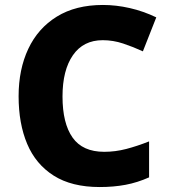

<svg xmlns="http://www.w3.org/2000/svg" viewBox="-20 -744 683 774"><path d="M394 -582Q316 -582 274 -521.5Q232 -461 232 -355Q232 -247 272.5 -189.5Q313 -132 400 -132Q445 -132 489 -143.5Q533 -155 581 -174V-29Q534 -8 486 1Q438 10 382 10Q269 10 196.5 -36Q124 -82 89.5 -164Q55 -246 55 -356Q55 -464 94 -547Q133 -630 209 -677Q285 -724 395 -724Q448 -724 503 -711.5Q558 -699 610 -674L556 -537Q517 -555 476.5 -568.5Q436 -582 394 -582Z"/></svg>

Font: Noto Kufi Arabic ExtraBold
Style: Regular
Weight: 800
Designer: Monotype Design Team, David Williams, Khaled Hosny
Foundry: Google LLC
Version: Version 2.109; ttfautohint (v1.8.4.7-5d5b)